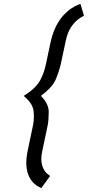

<svg xmlns="http://www.w3.org/2000/svg" viewBox="-20 -843 449 981"><path d="M291 -517 315 -630Q320 -656 328 -675.5Q336 -695 346.5 -709.5Q357 -724 368 -734.5Q379 -745 389.5 -751.5Q400 -758 409 -763L391 -823Q390 -823 377.5 -818Q365 -813 346 -801Q327 -789 306.5 -767.5Q286 -746 268 -712Q250 -678 239 -630L215 -517Q211 -496 204 -476Q197 -456 187 -436Q177 -417 159 -398Q141 -379 113 -361L101 -353L110 -345Q130 -327 140.5 -308.5Q151 -290 152 -270Q154 -251 152.5 -231Q151 -211 146 -190L122 -76Q112 -28 115 5.5Q118 39 129.5 61Q141 83 154.5 95Q168 107 179 112Q190 117 191 118L236 56Q229 51 221 44.5Q213 38 206.5 27.5Q200 17 195.5 2.5Q191 -12 191 -31.5Q191 -51 197 -76L221 -190Q226 -211 227.5 -231.5Q229 -252 229 -273Q228 -314 189 -353Q216 -373 234.5 -393Q253 -413 263 -433Q272 -454 279 -475Q286 -496 291 -517Z"/></svg>

Font: Advent Pro Medium
Style: Italic
Weight: 500
Italic angle: -12°
Version: Version 3.000